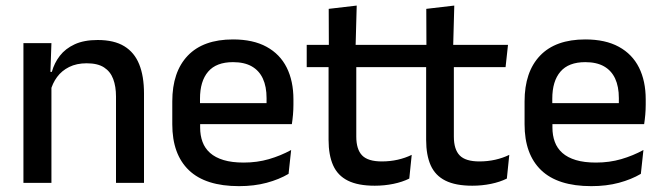

<svg xmlns="http://www.w3.org/2000/svg" viewBox="-20 -640 2319 672"><path d="M484 0H386V-302Q386 -337.5 376.2 -363.5Q366.5 -389.5 344.2 -404Q322 -418.5 283.5 -418.5Q248 -418.5 222 -405.5Q196 -392.5 179.8 -370.5Q163.5 -348.5 156.5 -320.5L140.5 -388.5H161.5Q170 -419.5 189.5 -444.8Q209 -470 241.5 -485Q274 -500 322 -500Q379.5 -500 415 -478.2Q450.5 -456.5 467.2 -415Q484 -373.5 484 -313ZM160 0H62V-489H160L156 -374.5L160 -368.5Z M816.5 11.5Q699.5 11.5 641.2 -44.2Q583 -100 583 -205V-285Q583 -388.5 637.2 -445.2Q691.5 -502 795.5 -502Q866 -502 913 -476.2Q960 -450.5 983.5 -403.5Q1007 -356.5 1007 -292V-273.5Q1007 -256.5 1005.5 -239Q1004 -221.5 1001.5 -205.5H911.5Q912.5 -231.5 912.8 -254.5Q913 -277.5 913 -296.5Q913 -337 900 -365Q887 -393 861 -407.8Q835 -422.5 795.5 -422.5Q737 -422.5 708.5 -389.2Q680 -356 680 -294.5V-248.5L680.5 -237V-193.5Q680.5 -166 688.8 -143.5Q697 -121 715.2 -104.8Q733.5 -88.5 762.5 -79.8Q791.5 -71 833 -71Q880 -71 921.2 -83Q962.5 -95 999 -115L990 -31.5Q957 -12 913.2 -0.2Q869.5 11.5 816.5 11.5ZM981.5 -205.5H635V-279H981.5Z M1291.5 10Q1233 10 1197.5 -7.8Q1162 -25.5 1146 -61.2Q1130 -97 1130 -150.5V-449.5H1227V-162Q1227 -117 1247.5 -96Q1268 -75 1316.5 -75Q1345.5 -75 1372 -81Q1398.5 -87 1421 -98L1412.5 -15Q1388.5 -3 1357 3.5Q1325.5 10 1291.5 10ZM1408 -405H1053.5V-483H1416.5ZM1224.5 -474.5H1131L1130.5 -609L1228.5 -620.5Z M1633 10Q1574.5 10 1539 -7.8Q1503.5 -25.5 1487.5 -61.2Q1471.5 -97 1471.5 -150.5V-449.5H1568.5V-162Q1568.5 -117 1589 -96Q1609.5 -75 1658 -75Q1687 -75 1713.5 -81Q1740 -87 1762.5 -98L1754 -15Q1730 -3 1698.5 3.5Q1667 10 1633 10ZM1749.5 -405H1395V-483H1758ZM1566 -474.5H1472.5L1472 -609L1570 -620.5Z M2049.5 11.5Q1932.5 11.5 1874.2 -44.2Q1816 -100 1816 -205V-285Q1816 -388.5 1870.2 -445.2Q1924.5 -502 2028.5 -502Q2099 -502 2146 -476.2Q2193 -450.5 2216.5 -403.5Q2240 -356.5 2240 -292V-273.5Q2240 -256.5 2238.5 -239Q2237 -221.5 2234.5 -205.5H2144.5Q2145.5 -231.5 2145.8 -254.5Q2146 -277.5 2146 -296.5Q2146 -337 2133 -365Q2120 -393 2094 -407.8Q2068 -422.5 2028.5 -422.5Q1970 -422.5 1941.5 -389.2Q1913 -356 1913 -294.5V-248.5L1913.5 -237V-193.5Q1913.5 -166 1921.8 -143.5Q1930 -121 1948.2 -104.8Q1966.5 -88.5 1995.5 -79.8Q2024.5 -71 2066 -71Q2113 -71 2154.2 -83Q2195.5 -95 2232 -115L2223 -31.5Q2190 -12 2146.2 -0.2Q2102.5 11.5 2049.5 11.5ZM2214.5 -205.5H1868V-279H2214.5Z"/></svg>

Font: Anek Devanagari Medium Medium
Style: Regular
Weight: 500
Version: Version 1.003